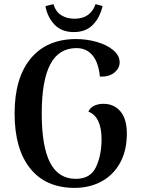

<svg xmlns="http://www.w3.org/2000/svg" viewBox="-20 -900 686 934"><path d="M51 -348Q51 -521 129.5 -615.5Q208 -710 350 -710Q402 -710 451 -696Q500 -682 531 -656Q562 -630 562 -597Q562 -568 536.5 -547Q511 -526 466 -527Q459 -597 429.5 -631.5Q400 -666 352 -666Q266 -666 224.5 -587Q183 -508 183 -348Q183 -188 223.5 -109Q264 -30 349 -30Q420 -30 447 -87.5Q474 -145 474 -222Q474 -332 410 -357Q418 -376 438 -385.5Q458 -395 483 -395Q534 -395 565.5 -358.5Q597 -322 597 -250Q597 -168 564.5 -108.5Q532 -49 474 -17.5Q416 14 343 14Q203 14 127 -80.5Q51 -175 51 -348ZM339 -744Q280 -744 245.5 -780Q211 -816 201 -870Q227 -876 240 -880Q251 -843 278 -826Q305 -809 343 -809Q420 -809 445 -880Q464 -874 479 -871Q466 -814 431.5 -779Q397 -744 339 -744Z"/></svg>

Font: Arima Madurai ExtraBold
Style: Regular
Weight: 800
Designer: Joana Correia and Natanael Gama
Foundry: NDISCOVER
Version: Version 1.020